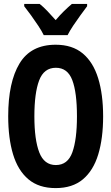

<svg xmlns="http://www.w3.org/2000/svg" viewBox="-20 -954 570 983"><path d="M265 9Q179 9 125.5 -36Q72 -81 47 -163.5Q22 -246 22 -359Q22 -533 80 -629Q138 -725 265 -725Q350 -725 403.5 -680.5Q457 -636 482.5 -553.5Q508 -471 508 -358Q508 -246 483 -163.5Q458 -81 404.5 -36Q351 9 265 9ZM266 -109Q327 -109 350.5 -174.5Q374 -240 374 -358Q374 -481 350 -544Q326 -607 266 -607Q205 -607 180.5 -542.5Q156 -478 156 -358Q156 -239 181 -174Q206 -109 266 -109ZM204 -774Q194 -795 176 -822Q158 -849 139 -875.5Q120 -902 104 -922V-934H183Q202 -919 222.5 -897.5Q243 -876 265 -851Q288 -878 307.5 -897Q327 -916 348 -934H426V-922Q411 -902 392 -876Q373 -850 355 -823Q337 -796 326 -774Z"/></svg>

Font: Noto Sans Mono Condensed
Style: Bold
Weight: 700
Width: 3
Designer: Monotype Design Team
Foundry: Monotype Imaging Inc.
Version: Version 2.014